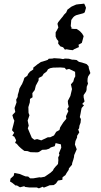

<svg xmlns="http://www.w3.org/2000/svg" viewBox="-20 -827 558 1056"><path d="M182 204H141L117 201L114 197L90 203L73 193H65L48 179L35 171L38 155L55 140L59 124L89 130L105 137L120 143L135 144L146 154H162L197 148L205 149L226 145L245 132L258 123L271 111L276 101L285 90L299 75L301 54L300 39L307 25L304 16L317 -15L315 -33L286 -40L281 -23L259 -16L250 -9L234 -4L212 -3L194 9L185 11L148 10L131 4L114 3L106 -3L96 -11L84 -22L72 -36L63 -41L69 -55L59 -75L48 -81L58 -97L46 -111L50 -127L54 -142L59 -163L53 -176L48 -194L64 -211L60 -233L71 -264L69 -279L77 -294L78 -306L83 -322L87 -340L97 -358L101 -364L109 -383L114 -399L130 -410L135 -421L145 -433L163 -445V-455L176 -465L187 -474L205 -486L216 -489L243 -498L248 -504L269 -505L277 -507L310 -505L327 -502L337 -505L359 -504L376 -499H383L401 -497L414 -487L431 -483L457 -474L467 -463L469 -450L477 -425L465 -407L462 -396L461 -380L464 -367L457 -350L456 -332L453 -323L440 -304V-292L445 -269L432 -255L442 -248L429 -233L426 -219L423 -202L419 -183L425 -172L423 -152L417 -136L415 -121L410 -115L416 -99L404 -80V-71L395 -51L392 -32L394 -27L402 -6L388 26L387 37L383 52L377 70L376 79L359 99L358 107L346 125L340 136L324 148L323 162L299 166L288 182L275 191L253 192L239 198L221 205L215 200L194 209ZM243 -72H256L277 -82L289 -102L307 -112L311 -127L329 -155L345 -174L343 -188L356 -216L350 -227L358 -240L354 -257L353 -272L367 -299L376 -337L370 -363L383 -378L388 -396L394 -407L393 -432L360 -448L344 -444L336 -454L313 -456L272 -455L256 -452L244 -446L237 -434L220 -421L212 -408L193 -398L192 -384L177 -356L171 -332L158 -315L159 -292L145 -283L144 -264L136 -238L137 -206L142 -193L132 -164L138 -136L133 -121L146 -90L155 -69L169 -58L184 -62L207 -55ZM386 -668H401L415 -659L422 -653L432 -642L440 -628L435 -609L430 -591L412 -581L414 -568L389 -557L380 -551L362 -553L346 -556L337 -554L327 -567L312 -572L300 -587L301 -601L292 -612L286 -626V-649L293 -661L301 -676L296 -696L300 -705L316 -725L326 -737L332 -746L344 -758L351 -774L367 -786L374 -791L399 -802L414 -804L426 -805L443 -807L448 -797L453 -784L446 -759L438 -754L412 -747L398 -743L388 -737L382 -731L372 -717L369 -683L373 -677V-669H376Z"/></svg>

Font: Winky Rough Light
Style: Italic
Weight: 300
Italic angle: -8.97852°
Designer: Simon Atzbach
Foundry: typofactur
Version: Version 1.206; ttfautohint (v1.8.4.7-5d5b)